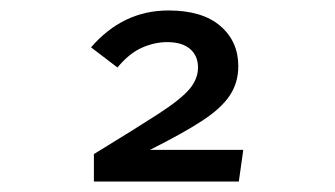

<svg xmlns="http://www.w3.org/2000/svg" viewBox="-20 -662 640 367"><path d="M435.5 -535.5Q435.5 -504 419.2 -479.5Q403 -455 366.2 -431Q329.5 -407 266.5 -375.5H445L436.5 -315H159.5V-367.5Q239 -416 282.2 -444Q325.5 -472 342 -491.5Q358.5 -511 358.5 -533Q358.5 -555.5 343.2 -568.5Q328 -581.5 299.5 -581.5Q275.5 -581.5 251.2 -570.8Q227 -560 204.5 -533L154 -571.5Q215 -642 302 -642Q366.5 -642 401 -612.5Q435.5 -583 435.5 -535.5Z"/></svg>

Font: Fira Code Light
Style: Regular
Weight: 400
Monospace: yes
Version: Version 5.002